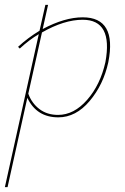

<svg xmlns="http://www.w3.org/2000/svg" viewBox="-33 -478 512 787"><path d="M306 -407Q447 -407 411 -223Q391 -131 334.5 -64Q278 3 206 3Q117 3 79 -77L-2 289H-13L126 -338Q87 -315 48 -279L41 -286Q81 -323 129 -352L153 -458H164L142 -359Q232 -407 306 -407ZM399 -223Q431 -397 306 -397Q230 -397 139 -345L83 -94Q97 -55 128.5 -31Q160 -7 205 -7Q270 -7 324 -68.5Q378 -130 399 -223Z"/></svg>

Font: EauTestInfant Hairline
Style: Italic
Weight: 250
Italic angle: -12°
Designer: Christian Thalmann (Catharsis Fonts)
Version: Version 0.001;PS 000.001;hotconv 1.0.88;makeotf.lib2.5.64775